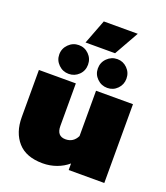

<svg xmlns="http://www.w3.org/2000/svg" viewBox="-157 -976 953 1099"><g transform="rotate(20 319.0 -426.5)"><path d="M284 -868H491L407 -719H227ZM109 -604Q109 -640 135 -666Q161 -692 197 -692Q233 -692 258.5 -666.5Q284 -641 284 -604Q284 -567 258.5 -542Q233 -517 197 -517Q161 -517 135 -542.5Q109 -568 109 -604ZM344 -604Q344 -641 370 -666.5Q396 -692 432 -692Q467 -692 492.5 -666.5Q518 -641 518 -604Q518 -568 493 -542.5Q468 -517 432 -517Q396 -517 370 -542.5Q344 -568 344 -604ZM30 -193V-480H255V-221Q255 -159 308 -159Q356 -159 378 -204V-480H603V0H386V-40Q356 -14 316 0.5Q276 15 232 15Q131 15 80.5 -42Q30 -99 30 -193Z"/></g></svg>

Font: Prompt Black
Style: Regular
Weight: 900
Designer: Katatrad Team
Foundry: CadsonDemak
Version: Version 1.001